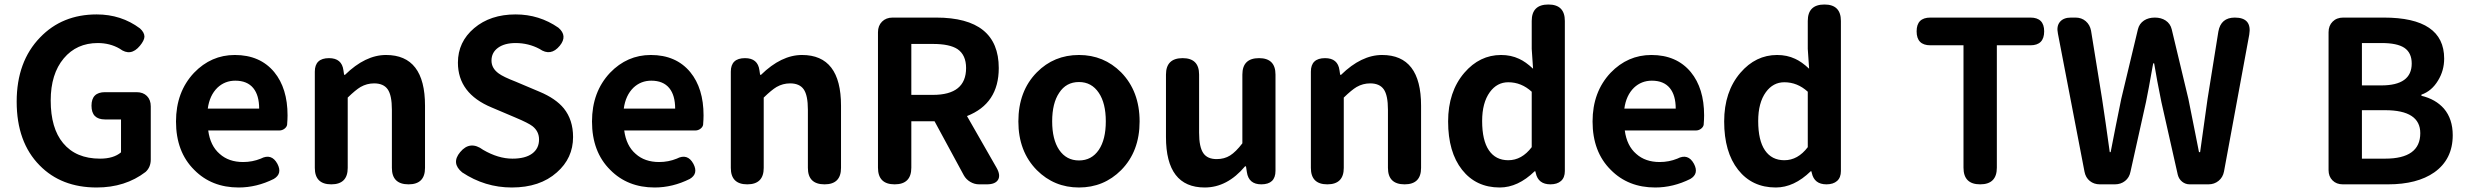

<svg xmlns="http://www.w3.org/2000/svg" viewBox="-20 -818 10943 852"><path d="M409 14Q252 14 156 -84Q54 -187 54 -367Q54 -545 158 -652Q256 -754 409 -754Q518 -754 601 -692Q621 -674 621 -655Q620 -638 601 -615Q560 -565 511 -602Q468 -627 414 -627Q320 -627 263 -559Q205 -490 205 -372Q205 -249 260 -183Q317 -114 424 -114Q484 -114 517 -142V-288H446Q386 -288 386 -349Q386 -409 446 -409H517H586Q615 -409 632 -392Q649 -375 649 -346V-110Q649 -76 626 -55Q536 14 409 14Z M1039 14Q919 14 842 -64Q761 -144 761 -279Q761 -410 841 -495Q917 -574 1022 -574Q1134 -574 1197 -498Q1256 -426 1256 -306Q1256 -288 1254 -264Q1252 -254 1242 -246.5Q1232 -239 1219 -239H1076H904Q913 -171 955 -135Q995 -99 1059 -99Q1100 -99 1137 -114Q1185 -139 1211 -91Q1234 -47 1195 -24Q1119 14 1039 14ZM902 -336H1016H1130Q1130 -395 1104 -427Q1077 -460 1024 -460Q978 -460 945 -429Q910 -395 902 -336Z M1450 0Q1377 0 1377 -73V-280V-500Q1377 -560 1440 -560Q1497 -560 1504 -506L1507 -486H1511Q1601 -574 1693 -574Q1866 -574 1866 -349V-73Q1866 0 1793 0Q1719 0 1719 -73V-331Q1719 -395 1700.5 -421.5Q1682 -448 1640 -448Q1608 -448 1580 -432Q1558 -419 1523 -385V-73Q1523 0 1450 0Z M2251 14Q2132 14 2031 -53Q1981 -94 2022 -143Q2066 -196 2124 -153Q2191 -114 2254 -114Q2311 -114 2341.5 -136.5Q2372 -159 2372 -199Q2372 -235 2343 -258Q2325 -272 2268 -296Q2263 -298 2261 -299L2162 -341Q2012 -403 2012 -540Q2012 -632 2084 -693Q2156 -754 2268 -754Q2373 -754 2458 -695Q2500 -659 2464 -615Q2424 -566 2374 -601Q2325 -627 2268 -627Q2219 -627 2190 -606Q2161 -585 2161 -549Q2161 -515 2193 -492Q2213 -477 2270 -455Q2275 -453 2277 -452L2374 -411Q2446 -381 2482 -337Q2523 -286 2523 -210Q2523 -116 2451 -53Q2376 14 2251 14Z M2885 14Q2765 14 2688 -64Q2607 -144 2607 -279Q2607 -410 2687 -495Q2763 -574 2868 -574Q2980 -574 3043 -498Q3102 -426 3102 -306Q3102 -288 3100 -264Q3098 -254 3088 -246.5Q3078 -239 3065 -239H2922H2750Q2759 -171 2801 -135Q2841 -99 2905 -99Q2946 -99 2983 -114Q3031 -139 3057 -91Q3080 -47 3041 -24Q2965 14 2885 14ZM2748 -336H2862H2976Q2976 -395 2950 -427Q2923 -460 2870 -460Q2824 -460 2791 -429Q2756 -395 2748 -336Z M3296 0Q3223 0 3223 -73V-280V-500Q3223 -560 3286 -560Q3343 -560 3350 -506L3353 -486H3357Q3447 -574 3539 -574Q3712 -574 3712 -349V-73Q3712 0 3639 0Q3565 0 3565 -73V-331Q3565 -395 3546.5 -421.5Q3528 -448 3486 -448Q3454 -448 3426 -432Q3404 -419 3369 -385V-73Q3369 0 3296 0Z M3950 0Q3876 0 3876 -74V-675Q3876 -704 3894 -722Q3912 -740 3941 -740H4005H4134Q4412 -740 4412 -516Q4412 -358 4271 -303L4402 -74Q4421 -41 4409 -20.5Q4397 0 4359 0H4325Q4304 0 4285.5 -11Q4267 -22 4257 -40L4127 -280H4024V-74Q4024 0 3950 0ZM4024 -397H4120Q4267 -397 4267 -516Q4267 -574 4229 -600Q4194 -623 4120 -623H4024V-510Z M4768 14Q4658 14 4581 -63Q4499 -146 4499 -279Q4499 -414 4581 -497Q4657 -574 4768 -574Q4878 -574 4955 -497Q5037 -413 5037 -279Q5037 -146 4955 -63Q4878 14 4768 14ZM4768 -106Q4824 -106 4856 -153Q4887 -199 4887 -279.5Q4887 -360 4856 -406Q4824 -454 4768 -454Q4711 -454 4680 -406Q4649 -360 4649 -279.5Q4649 -199 4680 -153Q4712 -106 4768 -106Z M5326 14Q5154 14 5154 -210V-487Q5154 -560 5228 -560Q5301 -560 5301 -487V-229Q5301 -165 5320 -138Q5338 -112 5379 -112Q5413 -112 5438.5 -128Q5464 -144 5493 -182V-487Q5493 -560 5567 -560Q5640 -560 5640 -487V-280V-60Q5640 0 5577 0Q5521 0 5513 -54L5509 -80H5505Q5426 14 5326 14Z M5870 0Q5797 0 5797 -73V-280V-500Q5797 -560 5860 -560Q5917 -560 5924 -506L5927 -486H5931Q6021 -574 6113 -574Q6286 -574 6286 -349V-73Q6286 0 6213 0Q6139 0 6139 -73V-331Q6139 -395 6120.5 -421.5Q6102 -448 6060 -448Q6028 -448 6000 -432Q5978 -419 5943 -385V-73Q5943 0 5870 0Z M6635 14Q6530 14 6468 -64.5Q6406 -143 6406 -279Q6406 -411 6478 -495Q6546 -574 6641 -574Q6685 -574 6721 -557Q6750 -544 6783 -513L6777 -601V-725Q6777 -798 6851 -798Q6924 -798 6924 -725V-399V-59Q6924 -30 6907 -15Q6890 0 6860 0Q6806 0 6795 -50L6793 -58H6790Q6716 14 6635 14ZM6673 -107Q6733 -107 6777 -165V-288V-411Q6731 -453 6673 -453Q6623 -453 6591 -409Q6557 -362 6557 -281Q6557 -195 6587 -151Q6617 -107 6673 -107Z M7325 14Q7205 14 7128 -64Q7047 -144 7047 -279Q7047 -410 7127 -495Q7203 -574 7308 -574Q7420 -574 7483 -498Q7542 -426 7542 -306Q7542 -288 7540 -264Q7538 -254 7528 -246.5Q7518 -239 7505 -239H7362H7190Q7199 -171 7241 -135Q7281 -99 7345 -99Q7386 -99 7423 -114Q7471 -139 7497 -91Q7520 -47 7481 -24Q7405 14 7325 14ZM7188 -336H7302H7416Q7416 -395 7390 -427Q7363 -460 7310 -460Q7264 -460 7231 -429Q7196 -395 7188 -336Z M7860 14Q7755 14 7693 -64.5Q7631 -143 7631 -279Q7631 -411 7703 -495Q7771 -574 7866 -574Q7910 -574 7946 -557Q7975 -544 8008 -513L8002 -601V-725Q8002 -798 8076 -798Q8149 -798 8149 -725V-399V-59Q8149 -30 8132 -15Q8115 0 8085 0Q8031 0 8020 -50L8018 -58H8015Q7941 14 7860 14ZM7898 -107Q7958 -107 8002 -165V-288V-411Q7956 -453 7898 -453Q7848 -453 7816 -409Q7782 -362 7782 -281Q7782 -195 7812 -151Q7842 -107 7898 -107Z M8767 0Q8693 0 8693 -74V-617H8546Q8485 -617 8485 -679Q8485 -740 8546 -740H8768H8990Q9051 -740 9051 -679Q9051 -617 8990 -617H8841V-74Q8841 0 8767 0Z M9298 0Q9272 0 9253.5 -15Q9235 -30 9230 -56L9112 -669Q9105 -702 9121 -721Q9137 -740 9170 -740H9190Q9217 -740 9235.5 -724Q9254 -708 9259 -682L9308 -379Q9313 -343 9324 -271Q9336 -186 9342 -143H9346Q9368 -257 9393 -379L9467 -688Q9473 -713 9494 -727Q9514 -740 9542 -740Q9570 -740 9590 -727Q9611 -713 9617 -688L9691 -379Q9701 -330 9721 -229Q9732 -172 9738 -143H9743Q9761 -276 9776 -379L9824 -678Q9835 -740 9897 -740Q9974 -740 9961 -664L9849 -57Q9844 -31 9825 -15.5Q9806 0 9780 0H9746H9697Q9678 0 9663.5 -11.5Q9649 -23 9644 -42L9571 -366Q9551 -464 9539 -537H9535Q9534 -532 9532 -522Q9514 -419 9503 -366L9434 -56Q9429 -30 9410 -15Q9391 0 9365 0Z M10376 0Q10348 0 10330.5 -17.5Q10313 -35 10313 -63V-675Q10313 -704 10331 -722Q10349 -740 10378 -740H10558Q10826 -740 10826 -558Q10826 -505 10799 -461Q10771 -414 10725 -398V-393Q10788 -378 10825 -336Q10864 -290 10864 -218Q10864 -111 10782 -53Q10706 0 10577 0H10445ZM10461 -114H10564Q10720 -114 10720 -227Q10720 -329 10564 -329H10461V-221ZM10461 -439H10547Q10682 -439 10682 -536Q10682 -584 10649 -606Q10617 -627 10549 -627H10461V-533Z"/></svg>

Font: GenSenRounded TW B
Style: Regular
Weight: 700
Version: Version 1.501;PS 1;hotconv 16.6.51;makeotf.lib2.5.65220